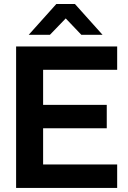

<svg xmlns="http://www.w3.org/2000/svg" viewBox="-20 -917 627 937"><path d="M190.4 -576.2V-405.3H501V-291H190.4V-114.3H551.8V0H58.6V-690.4H551.8V-576.2ZM254.9 -897.5H345.7L480.5 -747.1H377L300.8 -827.1L223.6 -747.1H120.1Z"/></svg>

Font: Altinn-DIN Exp
Style: DINExp-Bold
Weight: 700
Width: 7
Designer: Charles Nix
Foundry: Altinn
Version: Version 2.00